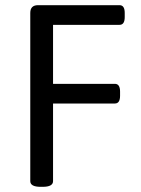

<svg xmlns="http://www.w3.org/2000/svg" viewBox="-20 -720 543 742"><path d="M442 -700Q462 -700 462 -670V-654Q462 -624 442 -624H185V-396H424Q444 -396 444 -366V-350Q444 -320 424 -320H185V-20Q185 2 145 2H137Q97 2 97 -20V-670Q97 -700 127 -700Z"/></svg>

Font: Asap VF Beta
Style: Regular
Weight: 400
Designer: Pablo Cosgaya
Foundry: Pablo Cosgaya
Version: Version 1.007